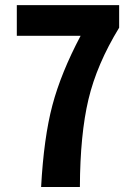

<svg xmlns="http://www.w3.org/2000/svg" viewBox="-20 -744 540 764"><path d="M297.9 0H143.6Q154.3 -196.3 188.5 -325.2Q222.7 -454.1 300.8 -601.6H46.9V-723.6H454.1V-633.8Q365.2 -488.3 332 -348.6Q298.8 -209 297.9 0Z"/></svg>

Font: Gen Shin Gothic Monospace Bold
Style: Bold
Weight: 700
Designer: [Source Han Sans]
Ryoko NISHIZUKA  (kana & ideographs); Paul D. Hunt (Latin, Greek & Cyrillic); Wenlong ZHANG  (bopomofo
Version: Version 1.002.20150607